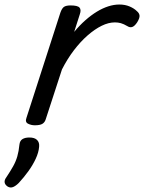

<svg xmlns="http://www.w3.org/2000/svg" viewBox="-98 -539 637 849"><path d="M56 15Q40 15 26 8Q12 1 19 -18L169 -483Q176 -503 185.5 -509Q195 -515 214 -515Q245 -515 253.5 -505.5Q262 -496 255 -476L230 -398Q254 -427 279.5 -449.5Q305 -472 330.5 -487.5Q356 -503 381 -511Q406 -519 430 -519Q455 -519 475 -510.5Q495 -502 507 -490Q518 -481 519 -470Q520 -459 509 -441Q498 -424 487.5 -420Q477 -416 466 -423Q449 -433 436.5 -436.5Q424 -440 410 -440Q382 -440 351.5 -425Q321 -410 289.5 -382.5Q258 -355 229 -317Q200 -279 176 -232L104 -11Q100 2 89.5 8.5Q79 15 56 15ZM-64 286Q-76 278 -77.5 267.5Q-79 257 -70 245Q-52 218 -40 196.5Q-28 175 -21.5 152.5Q-15 130 -12 100Q-10 83 1.5 76Q13 69 32 69Q55 69 66 80Q77 91 75 110Q73 135 60 163Q47 191 27.5 218Q8 245 -15 270Q-28 283 -40 288Q-52 293 -64 286Z"/></svg>

Font: Playwrite CO
Style: Regular
Weight: 400
Designer: Veronika Burian, José Scaglione
Foundry: TypeTogether
Version: Version 1.000